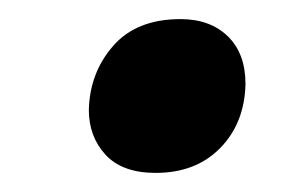

<svg xmlns="http://www.w3.org/2000/svg" viewBox="-20 -454 320 201"><path d="M73 -339Q74 -378 98.5 -406Q123 -434 169 -434Q200 -434 218.5 -416Q237 -398 237 -366Q236 -325 210.5 -299Q185 -273 143 -273Q108 -273 90.5 -292Q73 -311 73 -339Z"/></svg>

Font: Noto Sans Display
Style: Bold Italic
Weight: 700
Italic angle: -12°
Designer: Monotype Design team
Foundry: Monotype Imaging Inc.
Version: Version 1.000